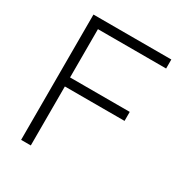

<svg xmlns="http://www.w3.org/2000/svg" viewBox="-173 -858 918 978"><g transform="rotate(30 285.5 -368.5)"><path d="M93 0V-737H551V-684H150V-400H501V-347H150V0Z"/></g></svg>

Font: Tomorrow Light
Style: Regular
Weight: 300
Designer: Tony de Marco, Monica Rizzolli
Foundry: Just in Type
Version: Version 2.002